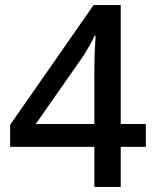

<svg xmlns="http://www.w3.org/2000/svg" viewBox="-20 -737 615 757"><path d="M555 -158H456V0H352V-158H20V-245L349 -717H456V-248H555ZM352 -448Q352 -494 353.5 -531.5Q355 -569 357 -596H353Q344 -577 332.5 -556.5Q321 -536 311 -520L121 -248H352Z"/></svg>

Font: Noto Sans Myanmar UI Medium
Style: Regular
Weight: 500
Designer: Monotype Design Team
Foundry: Monotype Imaging Inc.
Version: Version 2.103; ttfautohint (v1.8.4.7-5d5b)